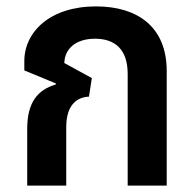

<svg xmlns="http://www.w3.org/2000/svg" viewBox="-20 -580 610 600"><path d="M65 0H187V-182C187 -244 213 -276 258 -278L267 -336L181 -383C182 -426 215 -459 277 -459C339 -459 379 -426 379 -349V0H501V-358C501 -496 410 -560 280 -560C136 -560 56 -480 56 -389V-360L155 -319L154 -316C98 -299 65 -261 65 -177Z"/></svg>

Font: Noto Sans Thai SemiCondensed Semi
Style: Regular
Weight: 600
Width: 4
Designer: Monotype Design Team
Foundry: Monotype Imaging Inc.
Version: Version 1.901